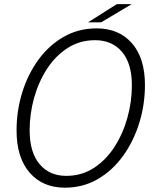

<svg xmlns="http://www.w3.org/2000/svg" viewBox="-20 -880 724 910"><path d="M287.5 9.5Q182 9.5 120.2 -62Q58.5 -133.5 58.5 -262Q58.5 -355 85.2 -441.5Q112 -528 162 -596.8Q212 -665.5 282 -705.5Q352 -745.5 438 -745.5Q543.5 -745.5 605.2 -675.2Q667 -605 667 -477Q667 -384 640 -297Q613 -210 563 -140.8Q513 -71.5 443.2 -31Q373.5 9.5 287.5 9.5ZM294 -46.5Q367 -46.5 424.5 -83.8Q482 -121 522.2 -183.2Q562.5 -245.5 583.8 -321.8Q605 -398 605 -475.5Q605 -579.5 558 -634.5Q511 -689.5 430.5 -689.5Q358 -689.5 300.5 -652.5Q243 -615.5 202.8 -553.5Q162.5 -491.5 141.5 -415.8Q120.5 -340 120.5 -262.5Q120.5 -158.5 167.2 -102.5Q214 -46.5 294 -46.5ZM397 -774 534 -860.5H604.5L459 -774Z"/></svg>

Font: Epilogue Light
Style: Italic
Weight: 300
Italic angle: -12°
Designer: Tyler Finck
Foundry: Etcetera Type Co
Version: Version 2.111; ttfautohint (v1.8.3)